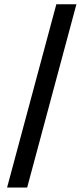

<svg xmlns="http://www.w3.org/2000/svg" viewBox="-20 -760 387 887"><path d="M105.5 106.4H12.7L240.2 -740.2H333Z"/></svg>

Font: WEMIX Pretendard Medium
Style: Regular
Weight: 500
Designer: Base glyphs from Inter by Rasmus Andersson; Hangeul glyphs from Noto Sans CJK(Source Han Sans) by Jang Soo-young and Kan
Foundry: Kil Hyung-jin
Version: Version 1.000